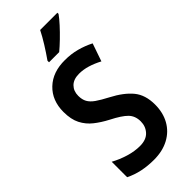

<svg xmlns="http://www.w3.org/2000/svg" viewBox="-295 -991 1055 1055"><g transform="rotate(-45 232.5 -463.5)"><path d="M429 -201Q429 -138 402.5 -90.5Q376 -43 326.5 -16.5Q277 10 210 10Q162 10 119 1Q76 -8 38 -27V-147Q78 -125 123 -111.5Q168 -98 209 -98Q258 -98 283 -125Q308 -152 308 -191Q308 -233 282.5 -259.5Q257 -286 192 -319Q150 -341 116.5 -367.5Q83 -394 63.5 -432Q44 -470 44 -528Q44 -617 100.5 -671Q157 -725 252 -724Q299 -724 342 -712.5Q385 -701 424 -681L388 -577Q352 -596 318.5 -606Q285 -616 253 -616Q210 -616 187 -593Q164 -570 164 -533Q164 -504 175 -484Q186 -464 211 -446.5Q236 -429 280 -406Q353 -368 391 -322Q429 -276 429 -201ZM406 -928Q392 -908 366.5 -880Q341 -852 312 -824Q283 -796 260 -777H181V-789Q207 -826 231 -864.5Q255 -903 272 -937H406Z"/></g></svg>

Font: Noto Sans Ethiopic Condensed SemiBold
Style: Regular
Weight: 600
Width: 3
Designer: Monotype Design Team
Foundry: Monotype Imaging Inc.
Version: Version 2.102; ttfautohint (v1.8.4.7-5d5b)